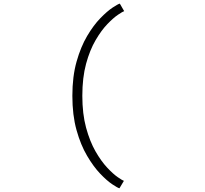

<svg xmlns="http://www.w3.org/2000/svg" viewBox="-20 -823 1133 1060"><path d="M639.5 216.5Q629 214 599.5 194.2Q570 174.5 533 135.8Q496 97 460.8 37.2Q425.5 -22.5 402.5 -104.8Q379.5 -187 379.5 -294Q379.5 -401 402.8 -483Q426 -565 461.2 -624.5Q496.5 -684 534 -722.5Q571.5 -761 601.2 -780.8Q631 -800.5 641.5 -803L665.5 -761.5Q657.5 -759 631.8 -741.8Q606 -724.5 572.8 -690Q539.5 -655.5 507.8 -601.2Q476 -547 455.2 -470.8Q434.5 -394.5 434.5 -294Q434.5 -194.5 455.2 -118.2Q476 -42 507.2 12.5Q538.5 67 571.5 102.2Q604.5 137.5 630.2 155.2Q656 173 664 175.5Z"/></svg>

Font: Trispace Expanded ExtraLight
Style: Regular
Weight: 200
Width: 7
Designer: Tyler Finck
Foundry: Etcetera Type Company
Version: Version 1.210; ttfautohint (v1.8.3)